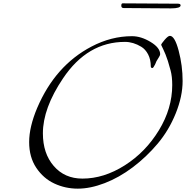

<svg xmlns="http://www.w3.org/2000/svg" viewBox="-20 -1102 1110 1146"><path d="M202 -458Q310 -711 526 -824Q644 -886 768 -886Q822 -886 879 -851.5Q936 -817 936 -778Q936 -772 927 -758Q918 -744 914 -737Q912 -730 906 -718Q895 -696 890 -696Q880 -696 880 -706Q880 -747 864 -777.5Q848 -808 823 -823Q775 -852 726 -852Q502 -852 356 -634Q236 -456 236 -306Q236 -186 301 -111Q366 -36 472 -36Q600 -36 724.5 -115Q849 -194 928.5 -324.5Q1008 -455 1008 -594Q1008 -645 998.5 -680.5Q989 -716 982 -738Q975 -760 968 -777Q961 -794 955 -806.5Q949 -819 942 -834Q942 -840 962.5 -864Q983 -888 994 -888Q1023 -888 1046.5 -799Q1070 -710 1070 -618.5Q1070 -527 1029 -425.5Q988 -324 921 -244.5Q854 -165 772.5 -103.5Q691 -42 605 -9Q519 24 444.5 24Q370 24 304.5 -6.5Q239 -37 196.5 -100.5Q154 -164 154 -254Q154 -344 202 -458ZM1000 -1052 718 -1054Q704 -1054 704 -1068Q704 -1082 712 -1082L1042 -1080Q1058 -1080 1058 -1070Q1058 -1052 1000 -1052Z"/></svg>

Font: Miama
Style: Regular
Weight: 400
Italic angle: 16.5°
Designer: Linus Romer
Foundry: Linus Romer
Version: 0.32